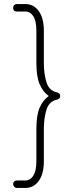

<svg xmlns="http://www.w3.org/2000/svg" viewBox="-20 -787 383 950"><path d="M63 143Q56 143 50.5 137Q45 131 45 124Q45 116 50.5 111Q56 106 63 106H105Q130 106 145 82Q160 58 160 12V-148Q160 -217 176 -254Q192 -291 221 -312Q192 -333 176 -370.5Q160 -408 160 -476V-636Q160 -683 145 -706.5Q130 -730 105 -730H63Q45 -730 45 -749Q45 -757 50.5 -762Q56 -767 63 -767H105Q147 -767 172 -732Q197 -697 197 -636V-476Q197 -421 210 -379.5Q223 -338 262 -330Q278 -326 278 -312Q278 -298 262 -294Q223 -286 210 -244.5Q197 -203 197 -148V12Q197 73 172 108Q147 143 105 143Z"/></svg>

Font: Zen Maru Gothic Light
Style: Regular
Weight: 300
Designer: Yoshimichi Ohira
Foundry: Positype
Version: Version 1.001